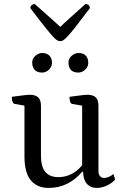

<svg xmlns="http://www.w3.org/2000/svg" viewBox="-20 -910 613 942"><path d="M219 12Q162 12 131 -25.5Q100 -63 100 -144V-404L115 -389L53 -400Q46 -401 42 -409.5Q38 -418 38 -435Q76 -440 95.5 -442.5Q115 -445 127 -445Q154 -445 167.5 -432Q181 -419 181 -391V-146Q181 -92 202.5 -66.5Q224 -41 266 -41Q293 -41 316.5 -50Q340 -59 358.5 -74.5Q377 -90 390 -109L383 -92V-404L398 -389L335 -400Q328 -401 324.5 -409.5Q321 -418 321 -435Q359 -440 378.5 -442.5Q398 -445 409 -445Q437 -445 450 -432Q463 -419 463 -391V-72Q463 -55 470.5 -46Q478 -37 491 -37Q502 -37 514.5 -42.5Q527 -48 537 -56L545 -29Q528 -10 503 1Q478 12 455 12Q424 12 406 -8.5Q388 -29 388 -67H383Q315 12 219 12ZM364 -554Q339 -554 327.5 -567.5Q316 -581 316 -602Q316 -616 323 -626.5Q330 -637 341.5 -643.5Q353 -650 364 -650Q389 -650 401 -637Q413 -624 413 -602Q413 -589 406 -578Q399 -567 387.5 -560.5Q376 -554 364 -554ZM186 -554Q162 -554 150 -567.5Q138 -581 138 -602Q138 -616 145 -626.5Q152 -637 163.5 -643.5Q175 -650 186 -650Q210 -650 222.5 -637Q235 -624 235 -602Q235 -589 228 -578Q221 -567 210 -560.5Q199 -554 186 -554ZM276 -708Q268 -708 260 -712.5Q252 -717 238 -732.5Q224 -748 198 -780.5Q172 -813 129 -870Q129 -879 135 -884.5Q141 -890 151 -890Q198 -848 228 -821.5Q258 -795 276 -778Q293 -795 322.5 -821.5Q352 -848 399 -890Q410 -890 415.5 -884.5Q421 -879 421 -870Q378 -813 352.5 -780.5Q327 -748 312.5 -732.5Q298 -717 290.5 -712.5Q283 -708 276 -708Z"/></svg>

Font: Pitagon Serif
Style: Regular
Weight: 400
Designer: Travis Tran
Foundry: Pitagon
Version: Version 1.000;gftools[0.9.26]